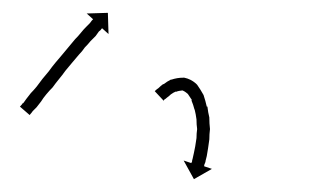

<svg xmlns="http://www.w3.org/2000/svg" viewBox="-20 -174 520 299"><path d="M12 -9Q14 -11 16 -14Q16 -14 16 -13.5Q16 -13 16 -13Q16 -13 16 -13Q16 -13 16 -13Q18 -16 21 -20Q24 -24 28 -29Q32 -33 37 -39Q42 -46 46 -51Q51 -57 56 -63Q61 -70 66 -76Q72 -83 77 -89Q82 -95 87 -101Q92 -107 97 -113Q102 -118 106 -123Q110 -128 114 -132Q117 -135 120 -138Q122 -141 123 -142Q124 -143 125 -144L115 -153L148 -154L149 -121L139 -130Q139 -130 138 -129Q137 -127 134 -125Q132 -122 129 -118Q125 -114 121 -110Q117 -105 112 -100Q108 -94 103 -89Q98 -83 92 -76Q87 -70 82 -64Q77 -57 72 -51Q67 -45 62 -38Q57 -33 52 -27Q47 -21 44 -16Q40 -11 37 -7Q34 -4 31 -1Q31 -1 31 -1Q31 -1 31 -1Q31 -1 31 -1Q31 -1 31 -1Q29 2 27 4Q27 5 26 5L11 -8Q12 -9 12 -9ZM222 -33Q222 -33 222 -33Q222 -33 222 -33Q222 -33 222 -33Q222 -33 222 -33Q224 -35 227 -37Q227 -37 227 -37Q227 -37 227 -37Q227 -37 227 -37Q227 -37 227 -37Q230 -40 234 -43Q234 -43 234.5 -43Q235 -43 235 -43Q235 -43 235 -43Q235 -43 235 -43Q240 -47 246 -50Q246 -50 246.5 -50Q247 -50 247 -50Q247 -50 247 -50Q247 -50 247 -50Q256 -53 265 -53Q265 -53 266 -53Q267 -53 267 -53Q277 -51 285 -44Q285 -44 286 -43Q287 -42 287 -42Q292 -35 297 -26Q297 -26 297 -26Q297 -26 297 -26Q297 -26 297 -26Q297 -26 297 -26Q300 -17 302 -8Q302 -8 302.5 -8Q303 -8 303 -8Q303 -8 303 -8Q303 -8 303 -8Q304 1 306 9Q306 9 306 9Q306 9 306 9Q306 10 306 10Q306 10 306 10Q306 18 307 27Q307 27 307 27Q307 27 307 27Q307 27 307 27Q307 27 307 27Q306 35 306 43Q306 43 306 43Q306 43 306 43Q306 43 306 43Q306 43 306 43Q305 50 304 57Q304 57 304 57Q304 57 304 57Q304 57 304 57Q304 57 304 57Q303 63 302 69Q302 69 302 69Q302 69 302 69Q302 69 302 69Q302 69 302 69Q301 73 300 77Q300 77 300 77Q300 77 300 78Q300 78 300 78Q300 78 300 78Q299 81 298 83Q298 84 298 85L310 89L282 105L266 76L278 80Q278 79 279 78Q279 76 280 73Q280 73 280 73Q280 73 280 73Q280 73 280 73Q280 73 280 73Q281 69 282 64Q282 64 282 64Q282 64 282 64Q282 64 282 64Q282 64 282 64Q283 59 284 54Q284 54 284 54Q284 54 284 54Q284 54 284 54Q284 54 284 54Q285 47 286 41Q286 41 286 41Q286 41 286 41Q286 41 286 41Q286 41 286 41Q286 34 287 27Q287 27 287 27Q287 27 287 27Q287 27 287 27Q287 27 287 27Q286 20 286 12Q286 12 286 12Q286 12 286 12Q286 12 286 12Q286 12 286 12Q285 4 283 -4Q283 -4 283 -4Q283 -4 283 -4Q283 -4 283 -3.5Q283 -3 283 -3Q281 -11 278 -18Q278 -18 278 -18Q278 -18 279 -18Q279 -18 279 -18Q279 -18 279 -18Q275 -24 271 -30Q271 -30 272 -29Q272 -28 272 -28Q268 -32 262 -34Q262 -34 264 -33Q265 -33 265 -33Q259 -33 254 -31Q254 -31 254 -31.5Q254 -32 254 -32Q255 -32 255 -32Q255 -32 255 -32Q250 -30 246 -27Q246 -27 246 -27Q246 -27 246 -27Q246 -27 246 -27Q246 -27 246 -27Q243 -24 240 -22Q240 -22 240 -22Q240 -22 240 -22Q240 -22 240 -22Q240 -22 240 -22Q238 -20 236 -19Q236 -19 236 -19Q236 -19 236 -19Q236 -19 236 -19Q236 -19 236 -19Q235 -18 235 -17L221 -32Q221 -32 222 -33Z"/></svg>

Font: FRB American Cursive Just Arrows Light
Style: Italic
Weight: 300
Italic angle: -25°
Version: Version 2.0;Modular Font Editor K font №1